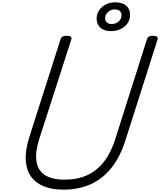

<svg xmlns="http://www.w3.org/2000/svg" viewBox="-20 -1592 1360 1631"><path d="M518 19Q419 19 349 -10.5Q279 -40 240.5 -97Q202 -154 198.5 -236.5Q195 -319 228 -424L495 -1261Q500 -1275 511.5 -1281.5Q523 -1288 546 -1288Q569 -1288 580 -1280.5Q591 -1273 586 -1258L314 -413Q278 -301 289.5 -223Q301 -145 360.5 -105.5Q420 -66 529 -66Q638 -66 721 -104Q804 -142 864 -219.5Q924 -297 960 -413L1229 -1261Q1234 -1275 1245 -1281.5Q1256 -1288 1279 -1288Q1328 -1288 1319 -1258L1046 -402Q1002 -261 928 -167.5Q854 -74 751.5 -27.5Q649 19 518 19ZM923 -1328Q883 -1328 856 -1341.5Q829 -1355 815 -1379Q801 -1403 801 -1436Q801 -1474 822 -1505Q843 -1536 878.5 -1554Q914 -1572 958 -1572Q999 -1572 1027.5 -1559Q1056 -1546 1070.5 -1522Q1085 -1498 1085 -1463Q1085 -1425 1063.5 -1394Q1042 -1363 1005.5 -1345.5Q969 -1328 923 -1328ZM928 -1388Q963 -1388 987.5 -1409.5Q1012 -1431 1012 -1462Q1012 -1486 998 -1499Q984 -1512 955 -1512Q922 -1512 897.5 -1490Q873 -1468 873 -1438Q873 -1415 887.5 -1401.5Q902 -1388 928 -1388Z"/></svg>

Font: Playwrite NL
Style: Regular
Weight: 400
Designer: Veronika Burian, José Scaglione
Foundry: TypeTogether
Version: Version 1.002